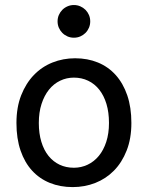

<svg xmlns="http://www.w3.org/2000/svg" viewBox="-20 -743 597 775"><path d="M136.7 -246.6Q136.7 -204.1 147 -170.4Q157.2 -136.7 176 -113.5Q194.8 -90.3 220.7 -78.1Q246.6 -65.9 278.3 -65.9Q307.6 -65.9 333.5 -78.1Q359.4 -90.3 378.7 -113.5Q397.9 -136.7 408.9 -170.4Q419.9 -204.1 419.9 -246.6Q419.9 -289.6 409.7 -323.5Q399.4 -357.4 380.6 -381.1Q361.8 -404.8 335.7 -417.2Q309.6 -429.7 278.3 -429.7Q248.5 -429.7 222.7 -417.2Q196.8 -404.8 177.7 -381.1Q158.7 -357.4 147.7 -323.5Q136.7 -289.6 136.7 -246.6ZM46.4 -246.6Q46.4 -309.6 65.4 -358.2Q84.5 -406.7 116.7 -440.2Q148.9 -473.6 191.9 -490.7Q234.9 -507.8 283.2 -507.8Q333.5 -507.8 375.2 -490.7Q417 -473.6 447 -440.2Q477.1 -406.7 493.7 -358.2Q510.3 -309.6 510.3 -246.6Q510.3 -183.6 491.2 -135.3Q472.2 -86.9 439.9 -54.2Q407.7 -21.5 364.7 -4.6Q321.8 12.2 273.4 12.2Q223.1 12.2 181.4 -4.6Q139.6 -21.5 109.6 -54.2Q79.6 -86.9 63 -135.3Q46.4 -183.6 46.4 -246.6ZM212.4 -656.7Q212.4 -670.4 217.5 -682.4Q222.7 -694.3 231.7 -703.4Q240.7 -712.4 252.7 -717.5Q264.6 -722.7 278.3 -722.7Q292 -722.7 304 -717.5Q315.9 -712.4 325 -703.4Q334 -694.3 339.1 -682.4Q344.2 -670.4 344.2 -656.7Q344.2 -643.1 339.1 -631.1Q334 -619.1 325 -610.1Q315.9 -601.1 304 -595.9Q292 -590.8 278.3 -590.8Q264.6 -590.8 252.7 -595.9Q240.7 -601.1 231.7 -610.1Q222.7 -619.1 217.5 -631.1Q212.4 -643.1 212.4 -656.7Z"/></svg>

Font: Andika New Basic
Style: Regular
Weight: 400
Designer: Victor Gaultney, Annie Olsen, Julie Remington, Don Collingsworth, Eric Hays
Foundry: SIL International
Version: Version 5.500